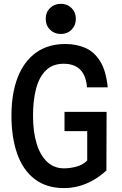

<svg xmlns="http://www.w3.org/2000/svg" viewBox="-20 -971 640 1006"><path d="M316 14.5Q223.5 14.5 162 -32.5Q100.5 -79.5 70.2 -165Q40 -250.5 40 -365.5Q40 -480.5 72.5 -564.8Q105 -649 168.2 -694.8Q231.5 -740.5 322.5 -740.5Q379 -740.5 426 -720.5Q473 -700.5 504.2 -651Q535.5 -601.5 544.5 -513.5H436Q432 -559 415.8 -586Q399.5 -613 373.5 -625Q347.5 -637 314 -637Q255 -637 219.5 -601.2Q184 -565.5 168.5 -504.2Q153 -443 153 -365.5Q153 -280.5 172 -218.5Q191 -156.5 227.2 -122.8Q263.5 -89 315 -89Q347.5 -89 380.8 -98Q414 -107 437 -130V-284H318V-385H538.5L537.5 -77.5Q504.5 -47.5 468.5 -27Q432.5 -6.5 394.2 4Q356 14.5 316 14.5ZM298.5 -793Q264.5 -793 242 -815.5Q219.5 -838 219.5 -872.5Q219.5 -906.5 242 -928.8Q264.5 -951 298.5 -951Q332.5 -951 355 -928.8Q377.5 -906.5 377.5 -872.5Q377.5 -838 355 -815.5Q332.5 -793 298.5 -793Z"/></svg>

Font: Spline Sans Mono Medium
Style: Regular
Weight: 500
Monospace: yes
Version: Version 1.004